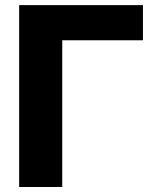

<svg xmlns="http://www.w3.org/2000/svg" viewBox="-20 -748 624 768"><path d="M551.8 -727.5H56.6V0H229V-586.9H551.8Z"/></svg>

Font: Inter ExtraBold
Style: Regular
Weight: 800
Designer: Rasmus Andersson
Foundry: rsms
Version: Version 4.001;git-9221beed3